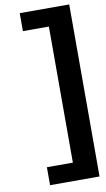

<svg xmlns="http://www.w3.org/2000/svg" viewBox="-109 -832 618 1119"><g transform="rotate(-10 200.5 -273.0)"><path d="M385.5 -781.8V236.3H92.7V130H246.4V-675.4H92.7V-781.8Z"/></g></svg>

Font: Spartan ExtBd
Style: Regular
Weight: 800
Designer: Matt Bailey, Mirko Velimirovic
Foundry: Matt Bailey
Version: Version 1.005